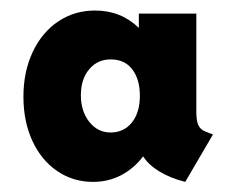

<svg xmlns="http://www.w3.org/2000/svg" viewBox="-20 -746 459 372"><path d="M25.4 -558.6Q25.4 -607.4 43.5 -645.5Q61.5 -683.6 93 -704.6Q124.5 -725.6 164.1 -725.6Q214.4 -725.6 249 -691.9V-719.7H360.4V-534.2Q359.9 -514.2 363.8 -504.6Q367.7 -495.1 377.9 -491.2L392.6 -485.4L338.9 -393.6Q310.1 -400.9 289.1 -413.6Q268.1 -426.3 257.8 -442.4H256.8Q239.3 -419.4 214.6 -406.5Q189.9 -393.6 160.2 -393.6Q121.6 -393.6 90.8 -414.6Q60.1 -435.5 42.7 -473.1Q25.4 -510.7 25.4 -558.6ZM251 -560.5Q251 -592.3 236.3 -611.6Q221.7 -630.9 194.3 -630.9Q168.9 -630.9 152.8 -611.8Q136.7 -592.8 136.7 -561.5Q136.7 -530.3 153.1 -509.8Q169.4 -489.3 194.3 -489.3Q219.7 -489.3 235.4 -508.5Q251 -527.8 251 -560.5Z"/></svg>

Font: Reddit Sans Vanilla ExtraBold
Style: Regular
Weight: 800
Designer: Stephen Hutchings
Foundry: Reddit
Version: Version 1.013